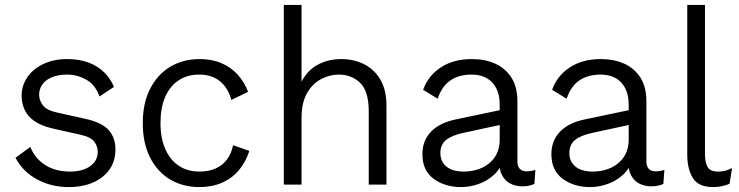

<svg xmlns="http://www.w3.org/2000/svg" viewBox="-20 -750 3003 780"><path d="M259 10Q189 10 131 -21Q73 -52 43 -109L103 -153Q123 -105 164.5 -79Q206 -53 264 -53Q316 -53 346.5 -75Q377 -97 377 -133Q377 -156 363 -174.5Q349 -193 310 -202L198 -227Q128 -243 98 -277Q68 -311 68 -362Q68 -402 90.5 -435.5Q113 -469 155 -489.5Q197 -510 253 -510Q323 -510 371.5 -480.5Q420 -451 443 -397L384 -358Q368 -405 331 -426Q294 -447 253 -447Q218 -447 192 -436.5Q166 -426 152.5 -407.5Q139 -389 139 -365Q139 -342 154.5 -322Q170 -302 211 -293L328 -267Q395 -252 422 -221Q449 -190 449 -143Q449 -73 396.5 -31.5Q344 10 259 10Z M791 -510Q841 -510 879.5 -493.5Q918 -477 945 -447.5Q972 -418 988 -377L920 -344Q906 -394 873 -420.5Q840 -447 789 -447Q741 -447 705.5 -423.5Q670 -400 651 -356Q632 -312 632 -250Q632 -189 651.5 -144.5Q671 -100 706.5 -76.5Q742 -53 790 -53Q828 -53 856 -65.5Q884 -78 902 -102Q920 -126 927 -160L993 -137Q978 -91 950 -58Q922 -25 881.5 -7.5Q841 10 790 10Q723 10 671 -21Q619 -52 589.5 -110.5Q560 -169 560 -250Q560 -331 590 -389.5Q620 -448 672 -479Q724 -510 791 -510Z M1133 0V-730H1205V-418Q1229 -465 1271.5 -487.5Q1314 -510 1366 -510Q1417 -510 1458.5 -489.5Q1500 -469 1525 -427Q1550 -385 1550 -321V0H1478V-297Q1478 -380 1443 -413.5Q1408 -447 1356 -447Q1320 -447 1285 -429Q1250 -411 1227.5 -372Q1205 -333 1205 -270V0Z M2010 -325Q2010 -382 1980 -414.5Q1950 -447 1895 -447Q1845 -447 1810 -423.5Q1775 -400 1758 -349L1699 -385Q1719 -442 1770.5 -476Q1822 -510 1897 -510Q1950 -510 1991.5 -491.5Q2033 -473 2057.5 -435Q2082 -397 2082 -339V-95Q2082 -54 2120 -54Q2128 -54 2138 -55.5Q2148 -57 2155 -60L2151 -3Q2143 1 2130.5 4Q2118 7 2102 7Q2076 7 2054.5 -3.5Q2033 -14 2020.5 -36.5Q2008 -59 2008 -93V-107L2026 -105Q2015 -66 1987.5 -40.5Q1960 -15 1924.5 -2.5Q1889 10 1853 10Q1788 10 1742 -23.5Q1696 -57 1696 -124Q1696 -178 1730.5 -214.5Q1765 -251 1832 -265L2023 -305V-245L1866 -211Q1817 -201 1793 -182Q1769 -163 1769 -128Q1769 -94 1793.5 -73.5Q1818 -53 1864 -53Q1891 -53 1917 -60.5Q1943 -68 1964 -84Q1985 -100 1997.5 -124.5Q2010 -149 2010 -183Z M2534 -325Q2534 -382 2504 -414.5Q2474 -447 2419 -447Q2369 -447 2334 -423.5Q2299 -400 2282 -349L2223 -385Q2243 -442 2294.5 -476Q2346 -510 2421 -510Q2474 -510 2515.5 -491.5Q2557 -473 2581.5 -435Q2606 -397 2606 -339V-95Q2606 -54 2644 -54Q2652 -54 2662 -55.5Q2672 -57 2679 -60L2675 -3Q2667 1 2654.5 4Q2642 7 2626 7Q2600 7 2578.5 -3.5Q2557 -14 2544.5 -36.5Q2532 -59 2532 -93V-107L2550 -105Q2539 -66 2511.5 -40.5Q2484 -15 2448.5 -2.5Q2413 10 2377 10Q2312 10 2266 -23.5Q2220 -57 2220 -124Q2220 -178 2254.5 -214.5Q2289 -251 2356 -265L2547 -305V-245L2390 -211Q2341 -201 2317 -182Q2293 -163 2293 -128Q2293 -94 2317.5 -73.5Q2342 -53 2388 -53Q2415 -53 2441 -60.5Q2467 -68 2488 -84Q2509 -100 2521.5 -124.5Q2534 -149 2534 -183Z M2844 -730V-125Q2844 -89 2855 -71Q2866 -53 2897 -53Q2914 -53 2925 -56Q2936 -59 2954 -67L2944 -4Q2931 3 2912.5 6.5Q2894 10 2877 10Q2817 10 2794.5 -27Q2772 -64 2772 -122V-730Z"/></svg>

Font: Kantumruy Pro
Style: Regular
Weight: 400
Designer: Sovichet Tep
Foundry: Sovichet Tep
Version: Version 1.002